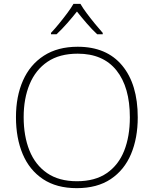

<svg xmlns="http://www.w3.org/2000/svg" viewBox="-20 -1061 799 998"><path d="M696 -451Q696 -343 661 -260Q626 -177 555.5 -130Q485 -83 379 -83Q274 -83 203.5 -130Q133 -177 98 -260Q63 -343 63 -452Q63 -560 99.5 -642.5Q136 -725 208 -771.5Q280 -818 384 -818Q534 -818 615 -720.5Q696 -623 696 -451ZM103 -452Q103 -354 133 -279Q163 -204 224.5 -161.5Q286 -119 380 -119Q474 -119 535 -161Q596 -203 625.5 -277.5Q655 -352 655 -451Q655 -608 585.5 -695Q516 -782 384 -782Q289 -782 227 -740Q165 -698 134 -623.5Q103 -549 103 -452ZM398 -1041Q410 -1020 430.5 -992.5Q451 -965 473.5 -937.5Q496 -910 514 -890V-883H485Q458 -908 430 -940.5Q402 -973 380 -1001Q358 -973 329.5 -940.5Q301 -908 274 -883H245V-890Q264 -910 286.5 -937.5Q309 -965 329.5 -992.5Q350 -1020 362 -1041Z"/></svg>

Font: Noto Sans Telugu UI ExtraLight
Style: Regular
Weight: 200
Designer: Jelle Bosma - Monotype Design Team
Foundry: Monotype Imaging Inc.
Version: Version 2.005; ttfautohint (v1.8.4.7-5d5b)